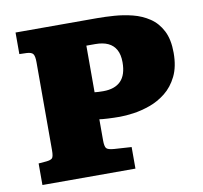

<svg xmlns="http://www.w3.org/2000/svg" viewBox="-78 -784 917 868"><g transform="rotate(-10 380.5 -350.0)"><path d="M48 0V-99L84 -102Q104 -104 111 -111Q118 -118 118 -148V-552Q118 -579 111 -589Q104 -599 81 -600L48 -601V-700H422Q458 -700 500.5 -697Q543 -694 584.5 -683.5Q626 -673 660.5 -650Q695 -627 715.5 -587Q736 -547 736 -486Q736 -422 714.5 -378.5Q693 -335 659 -308Q625 -281 585.5 -267Q546 -253 509.5 -248Q473 -243 447 -243Q420 -243 392 -244.5Q364 -246 353 -248V-151Q353 -124 360 -115Q367 -106 397 -104L475 -99V0ZM393 -370Q446 -370 473.5 -398Q501 -426 501 -484Q501 -519 488.5 -541.5Q476 -564 452.5 -575Q429 -586 394 -586H353V-372Q362 -371 371 -370.5Q380 -370 393 -370Z"/></g></svg>

Font: Literata Variable Black
Style: Regular
Weight: 900
Designer: Latin by Veronika Burian and Jose Scaglione. Greek by Irene Vlachou. Cyrillic by Vera Evstafieva.
Foundry: TypeTogether
Version: Version 3.021